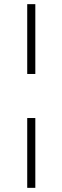

<svg xmlns="http://www.w3.org/2000/svg" viewBox="-20 -724 300 924"><path d="M150 -704V-368H111V-704ZM150 -156V180H111V-156Z"/></svg>

Font: Changa ExtraLight
Style: Regular
Weight: 275
Designer: Eduardo Rodriguez Tunni
Foundry: Eduardo Rodriguez Tunni
Version: Version 2.002; ttfautohint (v1.5) -l 8 -r 50 -G 200 -x 14 -H